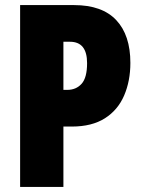

<svg xmlns="http://www.w3.org/2000/svg" viewBox="-20 -734 560 754"><path d="M271 -714Q381 -714 436.5 -655Q492 -596 492 -487Q492 -416 467.5 -359Q443 -302 392 -269.5Q341 -237 262 -237H229V0H59V-714ZM255 -570H229V-381H244Q279 -381 300.5 -405Q322 -429 322 -486Q322 -570 255 -570Z"/></svg>

Font: Noto Sans Sinhala ExtraCondensed Black
Style: Regular
Weight: 900
Width: 2
Designer: Jelle Bosma - Monotype Design Team
Foundry: Monotype Imaging Inc.
Version: Version 2.006; ttfautohint (v1.8.4.7-5d5b)